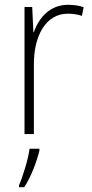

<svg xmlns="http://www.w3.org/2000/svg" viewBox="-20 -558 382 799"><path d="M263 -538C187 -538 141 -483 121 -424H119L114 -529H82V0H121V-288C120 -406 169 -501 262 -501C284 -501 303 -498 321 -492L328 -528C309 -535 286 -538 263 -538ZM144 69V61H103C98 103 74 180 59 213V221H81C110 176 132 117 144 69Z"/></svg>

Font: Noto Sans SemiCondensed ExtraLight
Style: Regular
Weight: 200
Width: 4
Designer: Monotype Design Team
Foundry: Monotype Imaging Inc.
Version: Version 2.013